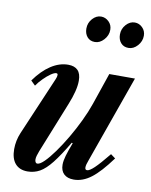

<svg xmlns="http://www.w3.org/2000/svg" viewBox="-89 -857 731 932"><g transform="rotate(10 277.0 -391.0)"><path d="M339 10Q307.5 10 290.5 -6.2Q273.5 -22.5 273.5 -52Q273.5 -71 281 -97Q288.5 -123 304 -163L299 -164.5Q259 -97 229 -59Q199 -21 171.5 -5.5Q144 10 111 10Q71.5 10 50.2 -14.8Q29 -39.5 29 -86Q29 -128 46 -168L169 -456Q171.5 -461.5 172.8 -467Q174 -472.5 174 -476.5Q174 -484 166.5 -484Q157 -484 140.2 -472.5Q123.5 -461 105.8 -443.2Q88 -425.5 75 -406.5L53 -428Q90 -480 131.8 -507.2Q173.5 -534.5 217 -534.5Q248 -534.5 264.2 -518Q280.5 -501.5 280.5 -466.5Q280.5 -442.5 273 -412.8Q265.5 -383 251.5 -348.5L150.5 -96.5Q145.5 -84 142.5 -73.2Q139.5 -62.5 139.5 -54.5Q139.5 -46 142.8 -40.8Q146 -35.5 151.5 -35.5Q164.5 -35.5 185.8 -56.5Q207 -77.5 232.5 -113Q258 -148.5 283.8 -192.2Q309.5 -236 331.5 -282Q353.5 -328 367.5 -369L420.5 -524.5H547L393.5 -92.5Q385 -71 385 -58Q385 -46 395 -46Q407 -46 430.2 -68Q453.5 -90 496.5 -143L519.5 -126Q466.5 -53.5 424.8 -21.8Q383 10 339 10ZM490 -665.5Q465.5 -665.5 451.8 -681.8Q438 -698 438 -723Q438 -751 456.8 -771.8Q475.5 -792.5 499.5 -792.5Q521 -792.5 537.2 -776.5Q553.5 -760.5 553.5 -736.5Q553.5 -709 534 -687.2Q514.5 -665.5 490 -665.5ZM324 -665.5Q300 -665.5 286.2 -681.8Q272.5 -698 272.5 -723Q272.5 -751 291.2 -771.8Q310 -792.5 333.5 -792.5Q355 -792.5 371.5 -776.5Q388 -760.5 388 -736.5Q388 -709 368.2 -687.2Q348.5 -665.5 324 -665.5Z"/></g></svg>

Font: Libre Caslon Condensed
Style: Italic
Weight: 400
Italic angle: -22.583°
Designer: Pablo Impallari, Rodrigo Fuenzalida, Katja Schimmel, Ertekin Erdin
Foundry: Pablo Impallari, Rodrigo Fuenzalida
Version: Version 2.000;gftools[0.9.33]